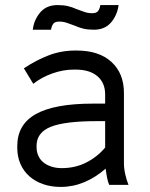

<svg xmlns="http://www.w3.org/2000/svg" viewBox="-20 -728 589 756"><path d="M219 8Q267 8 311.5 -10.5Q356 -29 396 -64Q398 -47 401.5 -29Q405 -11 410 0H486Q479 -17 473.5 -40.5Q468 -64 468 -85V-362Q468 -439 419 -484Q370 -529 282 -529H276Q221 -529 171.5 -510Q122 -491 74 -459L111 -398Q144 -424 186.5 -439Q229 -454 271 -454H277Q333 -454 363.5 -428Q394 -402 394 -356V-320H346Q195 -320 121.5 -279Q48 -238 48 -153V-146Q48 -111 60.5 -82.5Q73 -54 95.5 -34Q118 -14 149.5 -3Q181 8 219 8ZM223 -66Q201 -66 182.5 -72Q164 -78 151 -88.5Q138 -99 131 -114.5Q124 -130 124 -149V-154Q124 -206 179.5 -228.5Q235 -251 361 -251H394V-147Q363 -110 319.5 -88Q276 -66 223 -66ZM282 -692Q264 -700 247 -704Q230 -708 206 -708Q186 -708 169.5 -701.5Q153 -695 141 -682Q129 -669 120.5 -651.5Q112 -634 109 -611H181Q183 -625 189.5 -634Q196 -643 213 -643Q230 -643 245 -637.5Q260 -632 274 -627Q292 -619 309 -615Q326 -611 350 -611Q370 -611 386.5 -617.5Q403 -624 415 -637Q427 -650 435.5 -668Q444 -686 447 -708H375Q373 -694 366.5 -685Q360 -676 343 -676Q326 -676 311 -681.5Q296 -687 282 -692Z"/></svg>

Font: Fixel Variable
Style: Regular
Weight: 100
Width: 3
Designer: AlfaBravo + MacPaw
Foundry: Kyrylo Tkachov, Marchela Mozhyna, Serhii Makarenko, Maria Weinstein, Zakhar Kryvoshyya
Version: Version 1.211